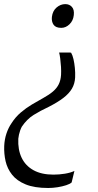

<svg xmlns="http://www.w3.org/2000/svg" viewBox="-34 -769 478 934"><path d="M312 -512.5Q319 -500.5 323.5 -481Q328 -461.5 330.2 -438.5Q332.5 -415.5 331.5 -392.5Q330 -361.5 315.8 -337.5Q301.5 -313.5 274 -292.5Q246.5 -271.5 204.5 -250Q162 -230 129.5 -209.8Q97 -189.5 72 -152.5Q67.5 -144 64 -134Q60.5 -124 58.2 -113.8Q56 -103.5 55 -94Q52.5 -41 71.2 -1.8Q90 37.5 129 59Q168 80.5 226 80.5Q254 80.5 281.5 76Q309 71.5 328 62.5L314.5 118.5Q306.5 126 288 132Q269.5 138 246.2 141.8Q223 145.5 200.5 145.5Q133.5 145.5 90.8 128Q48 110.5 24.8 81Q1.5 51.5 -6.8 15.2Q-15 -21 -13.5 -59Q-12 -91.5 -2.5 -119.8Q7 -148 22 -169.5Q41 -199.5 66.8 -221.5Q92.5 -243.5 121 -260.5Q149.5 -277.5 176 -292Q205 -308 223.5 -323.8Q242 -339.5 251.8 -359.2Q261.5 -379 263 -405Q264 -422 262.8 -443.5Q261.5 -465 259 -484.2Q256.5 -503.5 253.5 -513.5H306ZM325 -695.5Q322 -668 304 -650.8Q286 -633.5 264 -633.5Q237 -633.5 226.5 -648.8Q216 -664 218.5 -687Q222 -716 241.2 -732.5Q260.5 -749 283.5 -749Q304 -749 316 -735.2Q328 -721.5 325 -695.5Z"/></svg>

Font: Merriweather 20pt Light
Style: Italic
Weight: 300
Italic angle: -7.8°
Version: Version 2.101